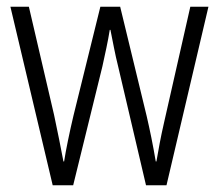

<svg xmlns="http://www.w3.org/2000/svg" viewBox="-20 -552 652 572"><path d="M332 -354Q325 -382 319.5 -410Q314 -438 309 -463H307Q303 -438 297 -409.5Q291 -381 285 -354L198 0H137L11 -532H66L141 -210Q149 -172 156 -137.5Q163 -103 169 -71H171Q175 -97 182.5 -133.5Q190 -170 199 -208L279 -532H338L417 -206Q424 -176 431 -141.5Q438 -107 444 -71H446Q451 -100 456 -126.5Q461 -153 469 -188L547 -532H601L476 0H415Z"/></svg>

Font: Noto Sans Lao UI Cond Light
Style: Regular
Weight: 300
Width: 3
Designer: Monotype Design Team
Foundry: Monotype Imaging Inc.
Version: Version 2.000; ttfautohint (v1.8.4.7-5d5b)